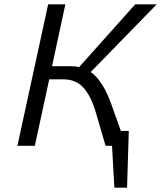

<svg xmlns="http://www.w3.org/2000/svg" viewBox="-20 -678 749 893"><path d="M499 -190 542 -69H579L571 195H512L501 0H471L423 -164Q401 -235 366.5 -272Q332 -309 274 -309H209L142 0H61L204 -658H284L222 -370H307Q332 -370 348 -366L609 -658H709L402 -343Q459 -303 499 -190Z"/></svg>

Font: EauTestInfant Medium
Style: Italic
Weight: 500
Italic angle: -12°
Designer: Christian Thalmann (Catharsis Fonts)
Version: Version 0.001;PS 000.001;hotconv 1.0.88;makeotf.lib2.5.64775